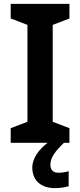

<svg xmlns="http://www.w3.org/2000/svg" viewBox="-20 -734 412 987"><path d="M239 113C239 76 264 43 309 0H337V-75L251 -108V-606L337 -639V-714H35V-639L121 -606V-108L35 -75V0H225C182 32 146 79 146 127C146 191 188 233 262 233C292 233 313 229 333 223V146C321 150 301 154 280 154C255 154 239 141 239 113Z"/></svg>

Font: Noto Kufi Arabic SemiBold
Style: Regular
Weight: 600
Designer: Monotype Design Team, David Williams, Khaled Hosny
Foundry: Google LLC
Version: Version 2.109